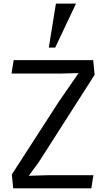

<svg xmlns="http://www.w3.org/2000/svg" viewBox="-20 -1031 579 1051"><path d="M52.2 0 44.9 -76.2 302.2 -474.6 410.2 -630.9 311.5 -628.4H43L54.7 -701.7H490.2L498 -621.6L191.4 -142.1L137.2 -68.8L236.3 -71.8H491.2L480 0ZM247.1 -770.5 286.1 -1011.2H396L282.2 -770.5Z"/></svg>

Font: Mako
Style: Regular
Weight: 400
Designer: vernon adams
Foundry: vernon adams
Version: Version 1.100; ttfautohint (v1.8.4.7-5d5b);gftools[0.9.33]